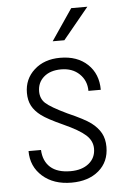

<svg xmlns="http://www.w3.org/2000/svg" viewBox="-54 -790 554 839"><g transform="rotate(-5 223.0 -370.0)"><path d="M336.4 -129.9Q336.4 -164.1 308.1 -189.7Q279.8 -215.3 212.2 -245.8Q144.5 -276.4 117.7 -296.6Q90.8 -316.9 78.1 -340.8Q65.4 -364.7 65.4 -397.5Q65.4 -458.5 109.4 -498.3Q153.3 -538.1 223.1 -538.1Q298.3 -538.1 343.3 -495.6Q388.2 -453.1 388.2 -383.3H334Q334 -428.2 303.2 -457.8Q272.5 -487.3 223.1 -487.3Q175.3 -487.3 147.2 -462.9Q119.1 -438.5 119.1 -399.4Q119.1 -367.7 140.6 -347.7Q162.1 -327.6 233.4 -293.5Q307.1 -261.2 335 -240.2Q362.8 -219.2 377 -193.6Q391.1 -168 391.1 -132.8Q391.1 -67.4 345.7 -28.8Q300.3 9.8 226.1 9.8Q147.5 9.8 98.9 -33.2Q50.3 -76.2 50.3 -144H105Q107.4 -94.7 137.9 -67.6Q168.5 -40.5 226.1 -40.5Q275.9 -40.5 306.2 -64.9Q336.4 -89.4 336.4 -129.9ZM290.5 -750H361.3L248.5 -612.8H197.3Z"/></g></svg>

Font: Roboto Condensed Light
Style: Regular
Weight: 300
Designer: Google
Version: Version 2.134; 2016